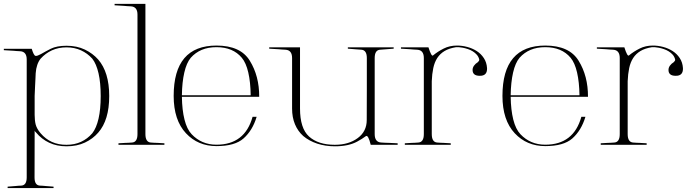

<svg xmlns="http://www.w3.org/2000/svg" viewBox="-55 -751 3591 992"><path d="M288.6 -514.6Q342.3 -514.6 383.3 -494.9Q424.3 -475.1 452.1 -443.8Q509.3 -377.9 509.3 -254.9Q509.3 -130.4 452.6 -65.9Q424.8 -33.7 383.8 -14.4Q342.8 4.9 288.6 4.9Q238.3 4.9 199 -13.7Q159.7 -32.2 131.8 -65.9Q130.4 -67.9 129.6 -68.4Q128.9 -68.8 128.4 -69.1Q127.9 -69.3 127 -70.8Q126 -72.3 124 -76.2Q124 -13.2 123.8 45.2Q123.5 103.5 123.5 166Q123.5 186.5 130.4 196.8Q137.2 207 150.9 208Q157.7 208.5 165 208.7Q172.4 209 179.7 210Q189 210.9 200.7 211.7Q212.4 212.4 221.7 213.4V220.7H-15.6V213.4Q-5.9 212.4 5.6 211.7Q17.1 210.9 26.4 210Q33.2 209 40.5 208.7Q47.9 208.5 55.2 208Q83 206.1 83 165.5V-443.8Q83 -484.4 48.8 -486.3Q40 -486.8 31 -487.3Q22 -487.8 13.2 -488.8Q2.4 -489.7 -11 -490.2Q-24.4 -490.7 -35.2 -491.7V-499H108.9Q119.6 -463.9 128.4 -462.4Q133.3 -461.4 140.4 -464.1Q147.5 -466.8 156.7 -471.7Q166.5 -477.5 179.7 -484.6Q192.9 -491.7 207 -499Q238.3 -514.6 288.6 -514.6ZM154.8 -62.5Q205.6 -2.4 288.6 -2.9Q330.1 -2.9 363.3 -18.1Q396.5 -33.2 421.9 -62.5Q442.9 -89.4 454.1 -137.9Q465.3 -186.5 465.3 -254.9Q465.3 -323.2 454.1 -372.1Q442.9 -420.9 421.9 -447.8Q397 -475.6 363.3 -491Q329.6 -506.3 288.6 -506.3Q247.1 -506.3 213.4 -491Q179.7 -475.6 154.8 -447.8Q144 -434.6 137.5 -415.3Q130.9 -396 129.4 -372.6Q128.9 -367.2 128.9 -361.3Q128.9 -355.5 128.4 -349.1Q127.4 -329.1 126.2 -305.2Q125 -281.2 124 -255.4V-158.2Q124 -128.9 129.4 -107.4Q132.3 -96.7 138.7 -85.2Q145 -73.7 154.8 -62.5Z M696.3 -58.1Q696.3 -17.1 723.6 -14.6Q732.4 -13.7 741.2 -13.4Q750 -13.2 759.3 -12.7Q766.6 -12.2 776.6 -11.7Q786.6 -11.2 794.4 -10.7V-2.9H557.1V-10.7Q564.9 -11.2 574.7 -11.7Q584.5 -12.2 591.8 -12.7Q601.1 -13.2 609.9 -13.4Q618.7 -13.7 627.4 -14.6Q655.3 -16.6 655.3 -58.1V-675.8Q655.3 -716.3 621.1 -718.3Q612.3 -718.8 603.3 -719.2Q594.2 -719.7 585.4 -720.7Q574.7 -721.7 561.3 -722.2Q547.9 -722.7 537.1 -723.6V-731H696.3Z M1063.5 -507.3Q1020.5 -507.3 987.5 -493.4Q954.6 -479.5 930.7 -452.6Q908.7 -426.3 897.2 -376Q885.7 -325.7 884.8 -258.8H1240.2Q1239.3 -326.7 1227.8 -376.5Q1216.3 -426.3 1194.3 -452.6Q1148.4 -507.3 1063.5 -507.3ZM1271 -147.5Q1250 -77.1 1203.1 -35.6Q1158.2 3.9 1063.5 3.9Q967.8 3.9 905.8 -62.5Q842.3 -130.4 842.3 -255.4Q842.3 -515.6 1063.5 -515.6Q1188 -515.6 1235.8 -437Q1284.7 -357.9 1284.2 -251H884.8Q885.7 -183.1 898.2 -133.3Q910.6 -83.5 935.1 -57.6Q986.3 -3.4 1063.5 -3.4Q1210 -3.4 1250 -147.5Z M1495.1 -190.4Q1495.1 -87.9 1541.5 -45.9Q1588.9 -2.9 1674.8 -2.9Q1747.1 -2.9 1793.9 -38.1Q1839.8 -72.3 1839.8 -130.9Q1840.3 -211.4 1840.3 -291Q1840.3 -370.6 1840.3 -451.2Q1840.3 -491.7 1812.5 -494.1Q1805.7 -494.6 1798.8 -495.1Q1792 -495.6 1785.2 -496.1Q1775.4 -497.1 1763.7 -497.8Q1752 -498.5 1742.2 -499.5V-506.3H1979V-499.5Q1969.2 -498.5 1957 -497.8Q1944.8 -497.1 1935.1 -496.1Q1928.2 -495.6 1921.6 -495.1Q1915 -494.6 1908.2 -494.1Q1880.9 -491.7 1880.9 -451.2V-58.1Q1880.9 -16.6 1914.6 -14.6Q1925.3 -13.7 1935.5 -13.4Q1945.8 -13.2 1957 -12.7Q1966.3 -12.2 1978 -11.7Q1989.7 -11.2 1999.5 -10.7V-2.9H1860.4Q1847.2 -56.6 1835 -47.4Q1816.9 -33.7 1790.5 -19.5Q1745.6 4.9 1675.8 4.9Q1625.5 4.9 1583.7 -9Q1542 -22.9 1511.7 -48.3Q1483.9 -73.2 1469 -108.9Q1454.1 -144.5 1454.1 -190.4V-451.2Q1454.1 -492.2 1419.9 -494.1Q1411.1 -494.6 1402.1 -495.1Q1393.1 -495.6 1384.3 -496.6Q1373.5 -497.6 1360.1 -498Q1346.7 -498.5 1335.9 -499.5V-506.3H1495.1Z M2158.7 -506.3Q2174.3 -457.5 2182.1 -464.4Q2207 -484.9 2237.5 -500.2Q2268.1 -515.6 2306.2 -515.6Q2332.5 -515.6 2359.1 -508.5Q2385.7 -501.5 2408 -487.3Q2430.2 -473.1 2444.8 -450.9Q2459.5 -428.7 2461.4 -398.9Q2462.9 -358.4 2423.3 -359.4Q2386.7 -359.4 2386.7 -389.6Q2386.7 -412.6 2415 -430.7H2414.6Q2417.5 -433.1 2419.7 -436.8Q2421.9 -440.4 2420.9 -444.3Q2417.5 -458 2408.4 -468.3Q2399.4 -478.5 2387.5 -485.8Q2375.5 -493.2 2362.1 -497.6Q2348.6 -502 2336.4 -504.4Q2324.2 -506.8 2314.9 -507.3Q2305.7 -507.8 2301.8 -507.3Q2265.1 -501.5 2241.7 -487.3Q2218.3 -473.1 2204.1 -451.2Q2189.9 -429.2 2183.6 -399.2Q2177.2 -369.1 2175.8 -331.5V-58.1Q2175.8 -17.1 2203.1 -14.6Q2211.9 -13.7 2220.7 -13.4Q2229.5 -13.2 2238.8 -12.7Q2246.1 -12.2 2256.1 -11.7Q2266.1 -11.2 2273.9 -10.7V-2.9H2036.6V-10.7Q2044.4 -11.2 2054.2 -11.7Q2064 -12.2 2071.3 -12.7Q2080.6 -13.2 2089.4 -13.4Q2098.1 -13.7 2106.9 -14.6Q2134.8 -16.6 2134.8 -58.1V-451.2Q2134.8 -492.2 2100.6 -494.1Q2091.8 -494.6 2082.8 -495.1Q2073.7 -495.6 2064.9 -496.6Q2054.2 -497.6 2040.8 -498Q2027.3 -498.5 2016.6 -499.5V-506.3Z M2762.2 -507.3Q2719.2 -507.3 2686.3 -493.4Q2653.3 -479.5 2629.4 -452.6Q2607.4 -426.3 2595.9 -376Q2584.5 -325.7 2583.5 -258.8H2939Q2938 -326.7 2926.5 -376.5Q2915 -426.3 2893.1 -452.6Q2847.2 -507.3 2762.2 -507.3ZM2969.7 -147.5Q2948.7 -77.1 2901.9 -35.6Q2856.9 3.9 2762.2 3.9Q2666.5 3.9 2604.5 -62.5Q2541 -130.4 2541 -255.4Q2541 -515.6 2762.2 -515.6Q2886.7 -515.6 2934.6 -437Q2983.4 -357.9 2982.9 -251H2583.5Q2584.5 -183.1 2596.9 -133.3Q2609.4 -83.5 2633.8 -57.6Q2685.1 -3.4 2762.2 -3.4Q2908.7 -3.4 2948.7 -147.5Z M3170.9 -506.3Q3186.5 -457.5 3194.3 -464.4Q3219.2 -484.9 3249.8 -500.2Q3280.3 -515.6 3318.4 -515.6Q3344.7 -515.6 3371.3 -508.5Q3397.9 -501.5 3420.2 -487.3Q3442.4 -473.1 3457 -450.9Q3471.7 -428.7 3473.6 -398.9Q3475.1 -358.4 3435.5 -359.4Q3398.9 -359.4 3398.9 -389.6Q3398.9 -412.6 3427.2 -430.7H3426.8Q3429.7 -433.1 3431.9 -436.8Q3434.1 -440.4 3433.1 -444.3Q3429.7 -458 3420.7 -468.3Q3411.6 -478.5 3399.7 -485.8Q3387.7 -493.2 3374.3 -497.6Q3360.8 -502 3348.6 -504.4Q3336.4 -506.8 3327.1 -507.3Q3317.9 -507.8 3314 -507.3Q3277.3 -501.5 3253.9 -487.3Q3230.5 -473.1 3216.3 -451.2Q3202.1 -429.2 3195.8 -399.2Q3189.5 -369.1 3188 -331.5V-58.1Q3188 -17.1 3215.3 -14.6Q3224.1 -13.7 3232.9 -13.4Q3241.7 -13.2 3251 -12.7Q3258.3 -12.2 3268.3 -11.7Q3278.3 -11.2 3286.1 -10.7V-2.9H3048.8V-10.7Q3056.6 -11.2 3066.4 -11.7Q3076.2 -12.2 3083.5 -12.7Q3092.8 -13.2 3101.6 -13.4Q3110.4 -13.7 3119.1 -14.6Q3147 -16.6 3147 -58.1V-451.2Q3147 -492.2 3112.8 -494.1Q3104 -494.6 3095 -495.1Q3085.9 -495.6 3077.1 -496.6Q3066.4 -497.6 3053 -498Q3039.6 -498.5 3028.8 -499.5V-506.3Z"/></svg>

Font: Tartlers End
Style: Regular
Weight: 200
Designer: Peter Wiegel
Foundry: Peter Wiegel
Version: Version 1.000 2013 initial release